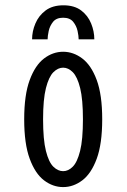

<svg xmlns="http://www.w3.org/2000/svg" viewBox="-20 -712 490 742"><path d="M224 11Q184.5 11 150.2 -15Q116 -41 94.8 -98.5Q73.5 -156 73.5 -251Q73.5 -345.5 94.8 -402.8Q116 -460 150.2 -486Q184.5 -512 224 -512Q263.5 -512 298 -486Q332.5 -460 353.8 -402.8Q375 -345.5 375 -251Q375 -156 353.8 -98.5Q332.5 -41 298 -15Q263.5 11 224 11ZM224 -50.5Q244 -50.5 261.2 -67.8Q278.5 -85 289.5 -128.5Q300.5 -172 300.5 -251Q300.5 -328 289.8 -371.5Q279 -415 261.5 -432.8Q244 -450.5 224 -450.5Q204 -450.5 186.2 -432.8Q168.5 -415 157.5 -371.5Q146.5 -328 146.5 -251Q146.5 -172 157.5 -128.5Q168.5 -85 186.2 -67.8Q204 -50.5 224 -50.5ZM225 -691.5Q267.5 -691.5 293.8 -671.5Q320 -651.5 332.2 -621.2Q344.5 -591 344.5 -560H284Q284 -572.5 279.8 -592.2Q275.5 -612 262.8 -627.8Q250 -643.5 224 -643.5Q198 -643.5 185.2 -627.8Q172.5 -612 168.2 -592.2Q164 -572.5 164 -560H104Q104 -591 116.8 -621.2Q129.5 -651.5 156.2 -671.5Q183 -691.5 225 -691.5Z"/></svg>

Font: Trispace Condensed Light
Style: Regular
Weight: 300
Width: 3
Designer: Tyler Finck
Foundry: Etcetera Type Company
Version: Version 1.210; ttfautohint (v1.8.3)